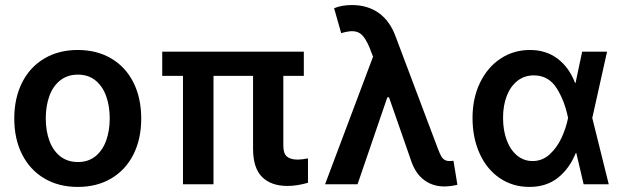

<svg xmlns="http://www.w3.org/2000/svg" viewBox="-20 -737 2493 768"><path d="M37.1 -262.7Q37.1 -344.7 68.4 -406.7Q99.6 -468.8 157.2 -502.9Q214.8 -537.1 291 -537.1Q367.7 -537.1 425.3 -502.9Q482.9 -468.8 513.9 -406.7Q544.9 -344.7 544.9 -262.7Q544.9 -181.2 513.7 -119.1Q482.4 -57.1 425 -23.2Q367.7 10.7 291 10.7Q214.8 10.7 157.2 -23.4Q99.6 -57.6 68.4 -119.4Q37.1 -181.2 37.1 -262.7ZM418.9 -263.7Q418.9 -313 404.5 -352.8Q390.1 -392.6 361.6 -415.5Q333 -438.5 292 -438.5Q250 -438.5 220.9 -415.5Q191.9 -392.6 177.5 -353Q163.1 -313.5 163.1 -263.7Q163.1 -213.9 177.5 -174.3Q191.9 -134.8 220.9 -111.8Q250 -88.9 292 -88.9Q333 -88.9 361.6 -111.8Q390.1 -134.8 404.5 -174.3Q418.9 -213.9 418.9 -263.7Z M1195.3 -433.6H1113.3V-154.3Q1113.3 -122.6 1127.9 -110.6Q1142.6 -98.6 1170.9 -98.6Q1187.5 -98.6 1211.9 -103.5V-5.9Q1167.5 6.8 1129.9 6.8Q1064.5 6.8 1028.3 -29.1Q992.2 -64.9 992.2 -142.6V-433.6H834V0H711.9V-433.6H628.9V-530.3H1195.3Z M1627 -86.9 1536.1 -347.7H1529.3L1410.2 0H1280.3L1472.2 -510.3L1458 -546.9Q1442.9 -582.5 1427.7 -597.4Q1412.6 -612.3 1388.7 -612.3Q1373 -612.3 1344.7 -604.5L1316.4 -704.1Q1346.7 -716.8 1387.7 -716.8Q1450.7 -716.8 1495.4 -684.8Q1540 -652.8 1562.5 -590.8L1731.4 -142.6Q1738.8 -123.5 1744.1 -113.5Q1749.5 -103.5 1757.6 -98.1Q1765.6 -92.8 1778.3 -92.8L1793.9 -93.8L1809.6 2Q1799.3 4.9 1784.7 6.8Q1770 8.8 1757.8 8.8Q1711.9 8.8 1678.2 -15.6Q1644.5 -40 1627 -86.9Z M1870.1 -265.6Q1870.1 -344.2 1900.1 -406.2Q1930.2 -468.3 1982.4 -502.7Q2034.7 -537.1 2099.6 -537.1Q2164.6 -537.1 2210.7 -502Q2256.8 -466.8 2280.3 -405.3H2282.2L2308.6 -530.3H2408.2L2349.1 -265.1L2415 0H2314.5L2285.2 -125H2283.2Q2257.8 -62.5 2211.7 -25.9Q2165.5 10.7 2097.7 10.7Q2031.2 10.7 1979.5 -24.2Q1927.7 -59.1 1898.9 -122.1Q1870.1 -185.1 1870.1 -265.6ZM2110.4 -92.8Q2149.4 -92.8 2178.7 -119.6Q2208 -146.5 2226.1 -185.5Q2244.1 -224.6 2252 -263.7L2252.4 -265.1L2252 -266.6Q2238.3 -334.5 2206.1 -385Q2173.8 -435.5 2115.2 -435.5Q2078.1 -435.5 2050.3 -414.1Q2022.5 -392.6 2007.3 -354Q1992.2 -315.4 1992.2 -265.6Q1992.2 -215.8 2006.8 -176.5Q2021.5 -137.2 2048.3 -115Q2075.2 -92.8 2110.4 -92.8Z"/></svg>

Font: WEMIX Pretendard SemiBold
Style: Regular
Weight: 600
Designer: Base glyphs from Inter by Rasmus Andersson; Hangeul glyphs from Noto Sans CJK(Source Han Sans) by Jang Soo-young and Kan
Foundry: Kil Hyung-jin
Version: Version 1.000